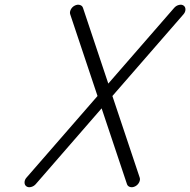

<svg xmlns="http://www.w3.org/2000/svg" viewBox="-20 -789 801 809"><path d="M329.6 -756.1 436.3 -436.8 714.1 -756.1Q722.4 -765.4 734.1 -768.2Q745.8 -771 753.7 -765.4Q761.5 -759.8 761.4 -748.8Q761.2 -737.8 752.9 -728.5L453.6 -384.5L568.6 -40.8Q571.8 -31.5 566.2 -20.5Q560.5 -9.5 549.6 -3.9Q538.6 1.7 528.4 -1Q518.3 -3.7 515.1 -12.9L408.2 -332.5L130.4 -12.9Q122.1 -3.7 110.5 -1Q98.9 1.7 91.1 -3.9Q83.3 -9.5 83.4 -20.5Q83.5 -31.5 91.8 -40.8L390.9 -384.5L275.9 -728.5Q272.7 -737.8 278.3 -748.8Q283.9 -759.8 294.9 -765.4Q305.9 -771 316.2 -768.2Q326.4 -765.4 329.6 -756.1Z"/></svg>

Font: Tecnico
Style: FinoInclinado
Weight: 400
Italic angle: -15°
Version: Version 1.3